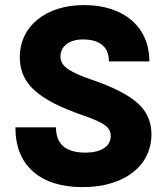

<svg xmlns="http://www.w3.org/2000/svg" viewBox="-20 -747 670 772"><path d="M42 -234.9C42 -157.7 65.9 -98.6 113.3 -57.1C160.6 -15.6 227.1 5.4 312.5 5.4C478 5.4 588.9 -78.6 588.9 -207.5C588.9 -257.8 570.3 -299.8 532.7 -333C495.1 -366.2 434.6 -397 351.1 -425.8C305.7 -440.9 273.4 -455.6 253.4 -469.2C233.4 -482.9 223.1 -499.5 223.1 -519C223.1 -561.5 258.8 -588.4 313 -588.4C380.9 -588.4 418 -558.6 418 -500H580.6C580.6 -639.2 477.5 -726.6 317.9 -726.6C164.1 -726.6 59.6 -642.1 59.6 -516.1C59.6 -462.9 79.6 -418.9 119.1 -383.3C158.7 -347.7 221.7 -314.9 308.1 -285.2C350.1 -271 380.4 -257.8 398.4 -246.1C416.5 -233.9 425.3 -218.8 425.3 -200.7C425.3 -157.7 385.3 -133.3 324.2 -133.3C244.6 -133.3 205.1 -167 205.1 -234.9Z"/></svg>

Font: Estedad ExtraBold
Style: Regular
Weight: 800
Designer: Amin Abedi
Version: Version 7.3